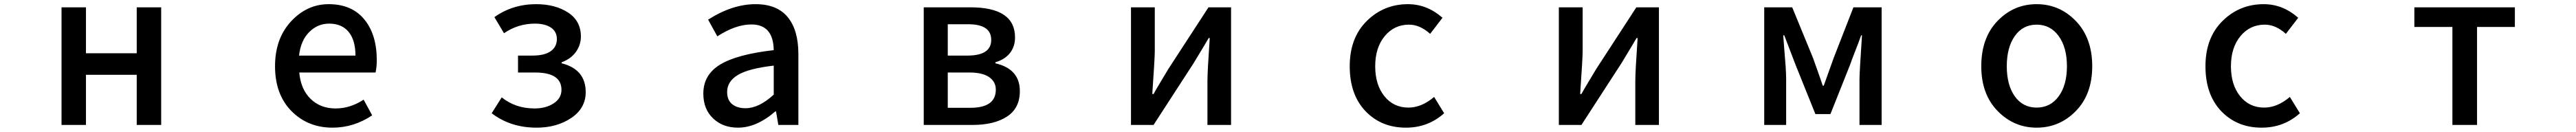

<svg xmlns="http://www.w3.org/2000/svg" viewBox="-20 -584 12040 617"><path d="M267.6 0V-549.8H381.8V-335H619.1V-549.8H733.4V0H619.1V-234.4H381.8V0Z M1534.2 12.7Q1418.9 12.7 1342.3 -64.9Q1265.6 -142.6 1265.6 -274.4Q1265.6 -403.3 1340.3 -483.9Q1415 -564.5 1516.6 -564.5Q1624 -564.5 1682.6 -493.7Q1741.2 -422.9 1741.2 -302.7Q1741.2 -270.5 1735.4 -245.1H1378.9Q1385.7 -167 1431.6 -122.1Q1477.5 -77.1 1548.8 -77.1Q1617.2 -77.1 1679.7 -118.2L1719.7 -44.9Q1633.8 12.7 1534.2 12.7ZM1377.9 -324.2H1641.6Q1641.6 -395.5 1609.9 -434.6Q1578.1 -473.6 1518.6 -473.6Q1464.8 -473.6 1425.3 -434.1Q1385.7 -394.5 1377.9 -324.2Z M2488.3 12.7Q2366.2 12.7 2278.3 -54.7L2325.2 -128.9Q2389.6 -77.1 2478.5 -77.1Q2532.2 -77.1 2568.4 -101.1Q2604.5 -125 2604.5 -164.1Q2604.5 -245.1 2481.4 -245.1H2401.4V-324.2H2468.8Q2525.4 -324.2 2554.2 -344.7Q2583 -365.2 2583 -401.4Q2583 -436.5 2555.2 -455.1Q2527.3 -473.6 2480.5 -473.6Q2401.4 -473.6 2335.9 -428.7L2291 -503.9Q2376 -564.5 2486.3 -564.5Q2575.2 -564.5 2635.3 -525.4Q2695.3 -486.3 2695.3 -413.1Q2695.3 -374 2671.9 -341.3Q2648.4 -308.6 2605.5 -293V-288.1Q2717.8 -259.8 2717.8 -153.3Q2717.8 -78.1 2650.4 -32.7Q2583 12.7 2488.3 12.7Z M3429.7 12.7Q3358.4 12.7 3313 -30.8Q3267.6 -74.2 3267.6 -146.5Q3267.6 -234.4 3346.2 -282.2Q3424.8 -330.1 3596.7 -349.6Q3594.7 -469.7 3492.2 -469.7Q3418.9 -469.7 3333 -414.1L3290 -492.2Q3403.3 -564.5 3511.7 -564.5Q3612.3 -564.5 3662.1 -503.9Q3711.9 -443.4 3711.9 -331.1V0H3618.2L3607.4 -63.5H3604.5Q3516.6 12.7 3429.7 12.7ZM3464.8 -78.1Q3527.3 -78.1 3596.7 -141.6V-277.3Q3478.5 -263.7 3428.7 -233.4Q3378.9 -203.1 3378.9 -154.3Q3378.9 -116.2 3402.3 -97.2Q3425.8 -78.1 3464.8 -78.1Z M4297.9 0V-549.8H4515.6Q4724.6 -549.8 4724.6 -409.2Q4724.6 -366.2 4700.7 -335.9Q4676.8 -305.7 4632.8 -293V-288.1Q4747.1 -261.7 4747.1 -158.2Q4747.1 -78.1 4687 -39.1Q4627 0 4526.4 0ZM4410.2 -324.2H4502Q4613.3 -324.2 4613.3 -397.5Q4613.3 -470.7 4505.9 -470.7H4410.2ZM4410.2 -80.1H4515.6Q4634.8 -80.1 4634.8 -165Q4634.8 -202.1 4603.5 -223.6Q4572.3 -245.1 4511.7 -245.1H4410.2Z M5266.6 0V-549.8H5377.9V-344.7Q5377.9 -313.5 5366.2 -144.5H5372.1Q5380.9 -161.1 5406.2 -203.1Q5431.6 -245.1 5441.4 -261.7L5628.9 -549.8H5734.4V0H5624V-205.1Q5624 -249 5634.8 -406.2H5629.9Q5618.2 -385.7 5559.6 -289.1L5372.1 0Z M6551.8 12.7Q6436.5 12.7 6362.8 -64.5Q6289.1 -141.6 6289.1 -274.4Q6289.1 -407.2 6368.7 -485.8Q6448.2 -564.5 6561.5 -564.5Q6650.4 -564.5 6722.7 -501L6665 -425.8Q6617.2 -468.8 6566.4 -468.8Q6497.1 -468.8 6452.6 -415Q6408.2 -361.3 6408.2 -274.4Q6408.2 -187.5 6451.2 -134.3Q6494.1 -81.1 6563.5 -81.1Q6625 -81.1 6683.6 -130.9L6730.5 -54.7Q6655.3 12.7 6551.8 12.7Z M7266.6 0V-549.8H7377.9V-344.7Q7377.9 -313.5 7366.2 -144.5H7372.1Q7380.9 -161.1 7406.2 -203.1Q7431.6 -245.1 7441.4 -261.7L7628.9 -549.8H7734.4V0H7624V-205.1Q7624 -249 7634.8 -406.2H7629.9Q7618.2 -385.7 7559.6 -289.1L7372.1 0Z M8226.6 0V-549.8H8357.4L8454.1 -314.5Q8458 -303.7 8475.1 -255.9Q8492.2 -208 8500 -183.6H8504.9Q8509.8 -198.2 8526.4 -243.7Q8543 -289.1 8551.8 -314.5L8643.6 -549.8H8775.4V0H8671.9V-213.9Q8671.9 -243.2 8683.6 -418.9H8679.7Q8670.9 -393.6 8652.3 -346.2Q8633.8 -298.8 8627.9 -281.2L8536.1 -50.8H8465.8L8373 -281.2Q8323.2 -410.2 8320.3 -418.9H8315.4Q8316.4 -400.4 8320.3 -355Q8324.2 -309.6 8326.7 -273.4Q8329.1 -237.3 8329.1 -213.9V0Z M9500 12.7Q9393.6 12.7 9317.4 -65.4Q9241.2 -143.6 9241.2 -274.4Q9241.2 -407.2 9316.9 -485.8Q9392.6 -564.5 9500 -564.5Q9607.4 -564.5 9683.6 -485.4Q9759.8 -406.2 9759.8 -274.4Q9759.8 -143.6 9683.6 -65.4Q9607.4 12.7 9500 12.7ZM9397.9 -133.8Q9435.5 -81.1 9500 -81.1Q9564.5 -81.1 9603 -133.8Q9641.6 -186.5 9641.6 -274.4Q9641.6 -362.3 9603 -415.5Q9564.5 -468.8 9500 -468.8Q9435.5 -468.8 9397.9 -415.5Q9360.4 -362.3 9360.4 -274.4Q9360.4 -186.5 9397.9 -133.8Z M10551.8 12.7Q10436.5 12.7 10362.8 -64.5Q10289.1 -141.6 10289.1 -274.4Q10289.1 -407.2 10368.7 -485.8Q10448.2 -564.5 10561.5 -564.5Q10650.4 -564.5 10722.7 -501L10665 -425.8Q10617.2 -468.8 10566.4 -468.8Q10497.1 -468.8 10452.6 -415Q10408.2 -361.3 10408.2 -274.4Q10408.2 -187.5 10451.2 -134.3Q10494.1 -81.1 10563.5 -81.1Q10625 -81.1 10683.6 -130.9L10730.5 -54.7Q10655.3 12.7 10551.8 12.7Z M11443.4 0V-458H11265.6V-549.8H11735.4V-458H11558.6V0Z"/></svg>

Font: GenEi Gothic M SemiBold
Style: Regular
Weight: 500
Designer: o_tamon (Modified); [Source Han Sans]
Ryoko NISHIZUKA  (kana & ideographs); Paul D. Hunt (Latin, Greek & Cyrillic); Wenl
Version: Version 1.1a;Original Version 1.004